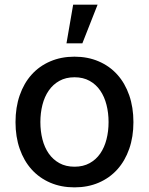

<svg xmlns="http://www.w3.org/2000/svg" viewBox="-20 -797 642 828"><path d="M46.9 -270.2Q46.9 -333.8 65 -386Q83.1 -438.2 116.3 -475.1Q149.5 -512.1 196.6 -532.3Q243.6 -552.6 301.1 -552.6Q358.7 -552.6 405.7 -532.3Q452.8 -512.1 486 -475.1Q519.2 -438.2 537.3 -386Q555.4 -333.8 555.4 -270.2Q555.4 -207 537.3 -155.2Q519.2 -103.3 486 -66.4Q452.8 -29.5 405.7 -9.2Q358.7 11 301.1 11Q243.6 11 196.6 -9.2Q149.5 -29.5 116.3 -66.4Q83.1 -103.3 65 -155.2Q46.9 -207 46.9 -270.2ZM301.5 -78.1Q338.8 -78.1 366.5 -93.4Q394.2 -108.7 412.3 -134.9Q430.4 -161.2 439.3 -196.2Q448.2 -231.2 448.2 -270.6Q448.2 -309.7 439.3 -344.8Q430.4 -380 412.3 -406.4Q394.2 -432.9 366.5 -448.3Q338.8 -463.8 301.5 -463.8Q263.8 -463.8 236.2 -448.3Q208.5 -432.9 190.2 -406.4Q171.9 -380 163 -344.8Q154.1 -309.7 154.1 -270.6Q154.1 -231.2 163 -196.2Q171.9 -161.2 190.2 -134.9Q208.5 -108.7 236.2 -93.4Q263.8 -78.1 301.5 -78.1ZM295.5 -777H400.9L335.2 -610.1H266.7Z"/></svg>

Font: Cannonade Med
Style: Regular
Weight: 500
Designer: Rasmus Andersson
Foundry: rsms
Version: Version 3.012;git-f93a4a705